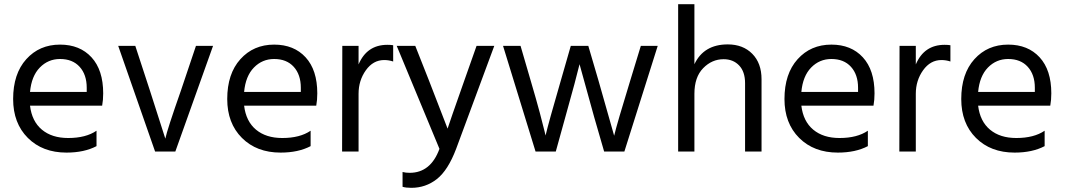

<svg xmlns="http://www.w3.org/2000/svg" viewBox="-20 -727 5110 921"><path d="M396 -286V-306Q396 -369 362 -406.5Q328 -444 268 -444Q211 -444 171 -403Q131 -362 124 -286ZM443 -100V-26Q384 5 299 5Q184 5 113.5 -65.5Q43 -136 43 -252Q43 -373 106 -443Q169 -513 268 -513Q363 -513 419 -452Q475 -391 475 -279Q475 -247 470 -220H124Q133 -145 181 -105Q229 -65 307 -65Q392 -65 443 -100Z M724 0 547 -507H629L699 -293L773 -62Q782 -105 848 -293L920 -507H1002L821 0Z M1423 -286V-306Q1423 -369 1389 -406.5Q1355 -444 1295 -444Q1238 -444 1198 -403Q1158 -362 1151 -286ZM1470 -100V-26Q1411 5 1326 5Q1211 5 1140.5 -65.5Q1070 -136 1070 -252Q1070 -373 1133 -443Q1196 -513 1295 -513Q1390 -513 1446 -452Q1502 -391 1502 -279Q1502 -247 1497 -220H1151Q1160 -145 1208 -105Q1256 -65 1334 -65Q1419 -65 1470 -100Z M1700 -507V-418Q1740 -512 1838 -512Q1856 -512 1866 -510V-432Q1845 -439 1823 -439Q1770 -439 1735 -390Q1700 -341 1700 -277V0H1621L1622 -507Z M2088 -13 1883 -507H1972L2038 -340L2127 -110Q2135 -136 2207 -340L2266 -507H2351L2168 -13Q2129 90 2075.5 132Q2022 174 1953 174Q1927 174 1911 169V98Q1926 102 1945 102Q2046 102 2088 -13Z M2549 0 2393 -507H2477L2526 -339Q2552 -251 2569.5 -185.5Q2587 -120 2592 -98L2597 -77Q2612 -141 2670 -340L2718 -507H2802L2851 -340L2926 -76Q2940 -135 3003 -340L3054 -507H3135L2975 0H2878L2830 -166L2760 -419Q2745 -355 2692 -166L2646 0Z M3311 -707V-419Q3356 -514 3471 -514Q3544 -514 3588.5 -469Q3633 -424 3633 -347V0H3554V-328Q3554 -383 3525.5 -413Q3497 -443 3451 -443Q3395 -443 3353 -400Q3311 -357 3311 -277V0H3233V-707Z M4096 -286V-306Q4096 -369 4062 -406.5Q4028 -444 3968 -444Q3911 -444 3871 -403Q3831 -362 3824 -286ZM4143 -100V-26Q4084 5 3999 5Q3884 5 3813.5 -65.5Q3743 -136 3743 -252Q3743 -373 3806 -443Q3869 -513 3968 -513Q4063 -513 4119 -452Q4175 -391 4175 -279Q4175 -247 4170 -220H3824Q3833 -145 3881 -105Q3929 -65 4007 -65Q4092 -65 4143 -100Z M4373 -507V-418Q4413 -512 4511 -512Q4529 -512 4539 -510V-432Q4518 -439 4496 -439Q4443 -439 4408 -390Q4373 -341 4373 -277V0H4294L4295 -507Z M4944 -286V-306Q4944 -369 4910 -406.5Q4876 -444 4816 -444Q4759 -444 4719 -403Q4679 -362 4672 -286ZM4991 -100V-26Q4932 5 4847 5Q4732 5 4661.5 -65.5Q4591 -136 4591 -252Q4591 -373 4654 -443Q4717 -513 4816 -513Q4911 -513 4967 -452Q5023 -391 5023 -279Q5023 -247 5018 -220H4672Q4681 -145 4729 -105Q4777 -65 4855 -65Q4940 -65 4991 -100Z"/></svg>

Font: Hind Regular
Style: Regular
Weight: 400
Designer: Manushi Parikh, Satya Rajpurohit
Foundry: Indian Type Foundry
Version: Version 1.201;PS 1.0;hotconv 1.0.78;makeotf.lib2.5.61930; tt